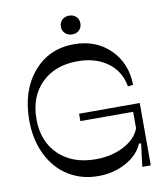

<svg xmlns="http://www.w3.org/2000/svg" viewBox="-93 -940 886 1025"><g transform="rotate(-10 349.5 -427.5)"><path d="M357.9 7.8Q266.1 7.8 195.1 -36.9Q124 -81.5 84.5 -163.1Q44.9 -244.6 44.9 -349.1Q44.9 -508.8 129.4 -608.4Q213.9 -708 350.1 -708Q468.3 -708 544.7 -633.5Q621.1 -559.1 624 -439.9L595.2 -436Q581.5 -519 516.4 -567.1Q451.2 -615.2 353 -615.2Q230 -615.2 157 -542.5Q84 -469.7 84 -348.1Q84 -227.1 159.2 -155Q234.4 -83 359.9 -83Q444.8 -83 511.2 -117.4Q577.6 -151.9 599.1 -208V-297.9H313V-337.9H642.1V0H596.2L611.8 -125H600.1Q575.2 -65.9 508.1 -29.1Q440.9 7.8 357.9 7.8ZM388.9 -775.4Q374 -761.2 351.1 -761.2Q328.1 -761.2 313 -775.4Q297.9 -789.6 297.9 -812Q297.9 -834.5 313 -848.6Q328.1 -862.8 351.1 -862.8Q374 -862.8 388.9 -848.6Q403.8 -834.5 403.8 -812Q403.8 -789.6 388.9 -775.4Z"/></g></svg>

Font: Ribes
Style: Regular
Weight: 400
Designer: Luigi Gorlero
Foundry: Collletttivo
Version: Version 2.100;Glyphs 3.2 (3217)